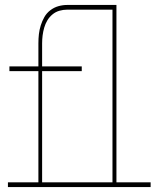

<svg xmlns="http://www.w3.org/2000/svg" viewBox="-20 -755 640 775"><path d="M434 -19V-716H251Q235 -716 219.5 -711.5Q204 -707 191.5 -696.5Q179 -686 171 -672.5Q163 -659 158.5 -643.5Q154 -628 152 -612Q150 -596 150 -580V-487H310V-468H150V-19ZM12 0V-19H135V-468H18V-487H135V-580Q135 -599 137 -617Q139 -635 144.5 -652.5Q150 -670 159 -686Q168 -702 183 -713.5Q198 -725 215.5 -730Q233 -735 251 -735H450V-19H588V0Z"/></svg>

Font: Iosevka Slab Thin Extended
Style: Regular
Weight: 100
Width: 7
Monospace: yes
Designer: Belleve Invis
Foundry: Belleve Invis
Version: Version 11.1.1; ttfautohint (v1.8.3)